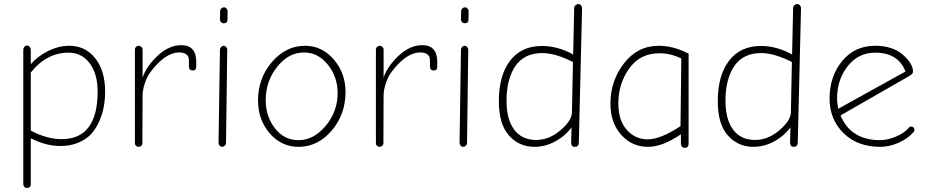

<svg xmlns="http://www.w3.org/2000/svg" viewBox="-20 -719 4580 948"><path d="M113 209Q105 209 100 203.5Q95 198 95 190V-474Q95 -482 100.5 -488Q106 -494 113 -494Q121 -494 126.5 -488Q132 -482 132 -474V-402Q164 -440 216.5 -466.5Q269 -493 322 -493Q401 -493 450 -431.5Q499 -370 499 -267Q499 -230 493 -195Q487 -160 471.5 -123.5Q456 -87 432.5 -60Q409 -33 369 -15.5Q329 2 278 2Q208 2 132 -36V190Q132 209 113 209ZM284 -32Q462 -32 462 -267Q462 -355 422.5 -407Q383 -459 319 -459Q210 -459 132 -361V-74Q212 -32 284 -32Z M664 6Q657 6 651.5 1Q646 -4 646 -11V-475Q646 -482 651.5 -487.5Q657 -493 664 -493Q672 -493 678 -487.5Q684 -482 684 -475V-336Q703 -392 758.5 -444Q814 -496 875 -496Q949 -496 949 -413V-390Q949 -371 932 -371Q913 -371 913 -391V-410Q913 -426 911 -435Q909 -444 898 -452Q887 -460 865 -460Q795 -460 722 -362Q706 -341 695 -307.5Q684 -274 684 -247L683 -11Q683 -4 677.5 1Q672 6 664 6Z M1084 -604Q1077 -604 1071.5 -609.5Q1066 -615 1066 -622L1067 -665Q1067 -672 1073 -677.5Q1079 -683 1086 -683Q1093 -683 1098.5 -677Q1104 -671 1104 -664L1103 -621Q1103 -604 1084 -604ZM1078 6Q1070 6 1064.5 0Q1059 -6 1059 -14L1066 -473Q1066 -481 1072 -487Q1078 -493 1084 -493Q1091 -493 1096.5 -487Q1102 -481 1102 -473L1096 -14Q1096 -6 1090 0Q1084 6 1078 6Z M1454 6Q1369 6 1311.5 -61Q1254 -128 1254 -223Q1254 -333 1323 -413Q1392 -493 1486 -493Q1570 -493 1628 -425.5Q1686 -358 1686 -265Q1686 -154 1617.5 -74Q1549 6 1454 6ZM1454 -27Q1529 -27 1588 -97.5Q1647 -168 1647 -260Q1647 -340 1598.5 -400Q1550 -460 1481 -460Q1405 -460 1348.5 -389Q1292 -318 1292 -225Q1292 -144 1337.5 -85.5Q1383 -27 1454 -27Z M1854 6Q1847 6 1841.5 1Q1836 -4 1836 -11V-475Q1836 -482 1841.5 -487.5Q1847 -493 1854 -493Q1862 -493 1868 -487.5Q1874 -482 1874 -475V-336Q1893 -392 1948.5 -444Q2004 -496 2065 -496Q2139 -496 2139 -413V-390Q2139 -371 2122 -371Q2103 -371 2103 -391V-410Q2103 -426 2101 -435Q2099 -444 2088 -452Q2077 -460 2055 -460Q1985 -460 1912 -362Q1896 -341 1885 -307.5Q1874 -274 1874 -247L1873 -11Q1873 -4 1867.5 1Q1862 6 1854 6Z M2274 -604Q2267 -604 2261.5 -609.5Q2256 -615 2256 -622L2257 -665Q2257 -672 2263 -677.5Q2269 -683 2276 -683Q2283 -683 2288.5 -677Q2294 -671 2294 -664L2293 -621Q2293 -604 2274 -604ZM2268 6Q2260 6 2254.5 0Q2249 -6 2249 -14L2256 -473Q2256 -481 2262 -487Q2268 -493 2274 -493Q2281 -493 2286.5 -487Q2292 -481 2292 -473L2286 -14Q2286 -6 2280 0Q2274 6 2268 6Z M2619 6Q2543 6 2493 -50Q2443 -106 2443 -219Q2443 -346 2498.5 -419Q2554 -492 2656 -492Q2734 -492 2810 -450L2815 -680Q2815 -687 2821.5 -693Q2828 -699 2835 -699Q2843 -699 2848.5 -693Q2854 -687 2854 -679L2838 -16Q2838 6 2818 6Q2800 6 2800 -16L2802 -90Q2769 -46 2720 -20Q2671 6 2619 6ZM2627 -28Q2691 -28 2747 -75.5Q2803 -123 2804 -164L2809 -413Q2721 -457 2658 -457Q2568 -457 2524.5 -392.5Q2481 -328 2481 -222Q2481 -129 2519 -78.5Q2557 -28 2627 -28Z M3342 -12V-56Q3251 6 3180 6Q3100 6 3047 -53.5Q2994 -113 2994 -207Q2994 -320 3061 -406.5Q3128 -493 3233 -493Q3305 -493 3380 -454V-10Q3380 11 3361 11Q3342 11 3342 -12ZM3178 -31Q3241 -31 3340 -96L3344 -430Q3292 -456 3236 -456Q3140 -456 3086.5 -380.5Q3033 -305 3033 -209Q3033 -124 3075 -77.5Q3117 -31 3178 -31Z M3700 6Q3624 6 3574 -50Q3524 -106 3524 -219Q3524 -346 3579.5 -419Q3635 -492 3737 -492Q3815 -492 3891 -450L3896 -680Q3896 -687 3902.5 -693Q3909 -699 3916 -699Q3924 -699 3929.5 -693Q3935 -687 3935 -679L3919 -16Q3919 6 3899 6Q3881 6 3881 -16L3883 -90Q3850 -46 3801 -20Q3752 6 3700 6ZM3708 -28Q3772 -28 3828 -75.5Q3884 -123 3885 -164L3890 -413Q3802 -457 3739 -457Q3649 -457 3605.5 -392.5Q3562 -328 3562 -222Q3562 -129 3600 -78.5Q3638 -28 3708 -28Z M4327 6Q4213 6 4144.5 -62Q4076 -130 4076 -232Q4076 -342 4138 -417.5Q4200 -493 4301 -493Q4387 -493 4437.5 -449Q4488 -405 4488 -365Q4488 -354 4470 -344L4130 -149Q4181 -27 4326 -27Q4363 -27 4405 -45Q4447 -63 4468 -89Q4471 -94 4478 -94Q4495 -94 4495 -77Q4495 -71 4490 -66Q4463 -35 4417.5 -14.5Q4372 6 4327 6ZM4119 -182 4451 -366Q4415 -459 4301 -459Q4219 -459 4166 -393Q4113 -327 4113 -231Q4113 -210 4119 -182Z"/></svg>

Font: Comic Neue Light
Style: Regular
Weight: 300
Designer: Craig Rozynski
Foundry: Craig Rozynski
Version: Version 2.003